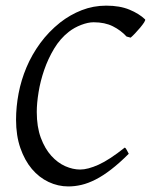

<svg xmlns="http://www.w3.org/2000/svg" viewBox="-20 -650 537 683"><path d="M496.1 -581.1Q498 -578.6 492.7 -570.3Q487.3 -562 478.8 -551.8Q470.2 -541.5 460.7 -531.5Q451.2 -521.5 444.8 -516.1L430.2 -520Q410.2 -542 381.6 -556.4Q353 -570.8 313 -570.8Q293.5 -570.8 269 -561.5Q244.6 -552.2 225.1 -537.1Q194.3 -513.2 172.6 -477.1Q150.9 -440.9 137.2 -401.1Q123.5 -361.3 117.2 -322Q110.8 -282.7 110.8 -252Q110.8 -198.7 125.2 -159.9Q139.6 -121.1 162.4 -95.9Q185.1 -70.8 212.2 -58.8Q239.3 -46.9 265.1 -46.9Q292.5 -46.9 330.8 -64.2Q369.1 -81.5 423.8 -125Q426.3 -124 428.2 -120.8Q430.2 -117.7 432.1 -114.3Q434.1 -110.8 435.5 -107.7Q437 -104.5 438 -103Q404.8 -69.8 375.7 -47.4Q346.7 -24.9 320.3 -11.5Q293.9 2 270 7.6Q246.1 13.2 223.1 13.2Q186.5 13.2 152.8 -2.7Q119.1 -18.6 93.5 -48.8Q67.9 -79.1 52.5 -123.3Q37.1 -167.5 37.1 -224.1Q37.1 -270 46.1 -317.6Q55.2 -365.2 74.2 -410.4Q93.3 -455.6 123 -496.3Q152.8 -537.1 193.8 -569.8Q229.5 -597.7 270.8 -613.8Q312 -629.9 357.9 -629.9Q406.2 -629.9 440.4 -615.7Q474.6 -601.6 496.1 -581.1Z"/></svg>

Font: GentiumAlt
Style: Italic
Weight: 400
Italic angle: -7°
Designer: J. Victor Gaultney
Version: Version 1.02; 2005; OFL release